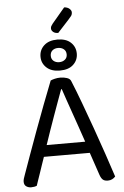

<svg xmlns="http://www.w3.org/2000/svg" viewBox="-65 -1064 723 1117"><g transform="rotate(-5 296.0 -505.0)"><path d="M428 -162H160Q153 -142 145 -118.5Q137 -95 129.5 -72.5Q122 -50 115 -30.5Q108 -11 104 2Q90 8 71 8Q55 8 42.5 -0.5Q30 -9 30 -28Q30 -37 33 -46.5Q36 -56 40 -67Q55 -109 78.5 -175Q102 -241 129.5 -315.5Q157 -390 185.5 -465.5Q214 -541 238 -601Q246 -605 262 -609Q278 -613 295 -613Q315 -613 333.5 -607Q352 -601 357 -587Q381 -529 408.5 -454.5Q436 -380 464 -302Q492 -224 517.5 -148.5Q543 -73 563 -12Q555 -3 544 2.5Q533 8 519 8Q500 8 490 -0.5Q480 -9 473 -29ZM294 -545Q283 -515 269 -476.5Q255 -438 240 -396Q225 -354 210 -311Q195 -268 182 -229H407Q392 -274 376 -319.5Q360 -365 345.5 -407Q331 -449 318.5 -484.5Q306 -520 298 -545ZM353 -1018Q372 -1017 383.5 -1007Q395 -997 395 -986Q395 -973 388.5 -964.5Q382 -956 372 -945L306 -873Q287 -873 276.5 -882Q266 -891 266 -902Q266 -910 269 -915.5Q272 -921 278 -929ZM191 -744Q191 -783 219 -809Q247 -835 297 -835Q348 -835 375.5 -809Q403 -783 403 -744Q403 -706 375.5 -680Q348 -654 297 -654Q247 -654 219 -680Q191 -706 191 -744ZM251 -744Q251 -725 264 -714Q277 -703 297 -703Q317 -703 330.5 -714Q344 -725 344 -744Q344 -764 330.5 -775Q317 -786 297 -786Q277 -786 264 -775Q251 -764 251 -744Z"/></g></svg>

Font: Baloo Da 2
Style: Regular
Weight: 400
Designer: Noopur Datye, Sulekha Rajkumar and Ek Type
Foundry: Ek Type
Version: Version 1.640;hotconv 1.0.111;makeotfexe 2.5.65597; ttfautoh